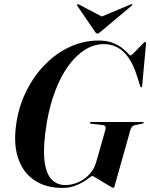

<svg xmlns="http://www.w3.org/2000/svg" viewBox="-20 -912 736 942"><path d="M462.5 -713Q504.5 -713 533 -701.8Q561.5 -690.5 579.5 -676.2Q597.5 -662 607 -651Q616.5 -640 620.5 -640Q624 -640 634.2 -650Q644.5 -660 657 -673.2Q669.5 -686.5 679.5 -696.5Q689.5 -706.5 692 -706.5Q694.5 -706.5 695.5 -704.5Q696.5 -702.5 696.5 -698L677.5 -491Q677.5 -486.5 676.5 -485Q675.5 -483.5 673.5 -483.5Q672 -483.5 670.5 -485Q669 -486.5 667.5 -490.5L652.5 -538Q635 -593.5 611 -628.2Q587 -663 556.8 -679.2Q526.5 -695.5 489.5 -695.5Q440.5 -695.5 396.2 -667.5Q352 -639.5 315 -588.2Q278 -537 251.5 -467.5Q225 -398 210.5 -315.5Q191 -200 197.5 -131.8Q204 -63.5 231.2 -33.8Q258.5 -4 300.5 -4Q332 -4 363.2 -17.5Q394.5 -31 418.5 -56.8Q442.5 -82.5 452.5 -118.5L497 -275Q500 -285 496.8 -291.2Q493.5 -297.5 483 -298.5L428 -304.5Q423.5 -305.5 422.2 -306.5Q421 -307.5 421 -309.5Q421 -311.5 422.8 -312.5Q424.5 -313.5 427.5 -313.5H680Q683 -313.5 684 -312.5Q685 -311.5 685 -310.5Q685 -308.5 683.8 -307.5Q682.5 -306.5 678 -305.5L640.5 -297.5Q633 -296 628 -290.5Q623 -285 620 -275.5L543 -2Q541.5 5 539.8 7.2Q538 9.5 534.5 9.5Q532.5 9.5 522.2 3.5Q512 -2.5 498 -11Q484 -19.5 469.8 -28.2Q455.5 -37 445.2 -42.8Q435 -48.5 433 -48.5Q429.5 -48.5 418.2 -39.8Q407 -31 388.2 -19.5Q369.5 -8 344 1Q318.5 10 285.5 10Q205 10 148.2 -28Q91.5 -66 67.8 -139.5Q44 -213 62 -319Q76 -401 113 -472.8Q150 -544.5 203.8 -598.2Q257.5 -652 323.8 -682.5Q390 -713 462.5 -713ZM505 -817.5 367 -890Q362 -893 360 -891Q358.5 -890 358 -888.2Q357.5 -886.5 359 -884L446 -756.5Q449 -752 451.2 -749.8Q453.5 -747.5 457.5 -747.5Q462 -747.5 465.5 -749.8Q469 -752 474 -756.5L626 -884Q629 -886.5 629.5 -888.2Q630 -890 629 -891Q628 -892 625.8 -891.5Q623.5 -891 620.5 -890L447 -817.5Z"/></svg>

Font: Fraunces 120pt SemiBold
Style: Italic
Weight: 600
Italic angle: -16°
Version: Version 1.000;[b76b70a41]